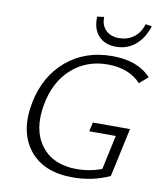

<svg xmlns="http://www.w3.org/2000/svg" viewBox="-93 -936 864 1018"><g transform="rotate(10 338.5 -427.5)"><path d="M348 -856 385 -861Q383 -817 409.5 -790.5Q436 -764 481 -764Q527 -764 560.5 -789Q594 -814 608 -861L642 -856Q621 -789 577 -752.5Q533 -716 473 -716Q413 -716 379 -753Q345 -790 348 -856ZM151 -347Q126 -209 189.5 -125Q253 -41 382 -41Q449 -41 515 -65L555 -250H412L423 -299H623L566 -36Q473 6 367 6Q209 6 133 -91.5Q57 -189 88 -348Q117 -493 217.5 -578.5Q318 -664 464 -664Q601 -664 673 -587L627 -547Q562 -616 448 -616Q334 -616 254 -544.5Q174 -473 151 -347Z"/></g></svg>

Font: EauTest Semilight
Style: Italic
Weight: 300
Italic angle: -12°
Designer: Christian Thalmann (Catharsis Fonts)
Version: Version 0.001;PS 000.001;hotconv 1.0.88;makeotf.lib2.5.64775